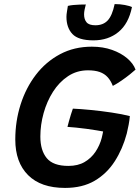

<svg xmlns="http://www.w3.org/2000/svg" viewBox="-20 -898 685 942"><path d="M299 24Q180.5 24 117.8 -38.8Q55 -101.5 55 -213.5Q55 -303.5 81 -385.2Q107 -467 156 -531Q205 -595 274.5 -632Q344 -669 430.5 -669Q485.5 -669 529.8 -653.2Q574 -637.5 604 -612Q634 -586.5 645 -556.5Q636 -548 617.2 -533Q598.5 -518 576 -502.5Q553.5 -487 533.5 -476.5Q523.5 -502.5 508 -519.5Q492.5 -536.5 469 -544.8Q445.5 -553 411.5 -553Q357 -553 313.8 -524.2Q270.5 -495.5 240.2 -448Q210 -400.5 194 -343Q178 -285.5 178 -228Q178 -160 209.5 -122Q241 -84 315.5 -84Q362.5 -84 395.2 -103.2Q428 -122.5 448.8 -153.8Q469.5 -185 479 -221Q481 -229.5 482.8 -237.8Q484.5 -246 486 -253Q476 -255 454.2 -258.5Q432.5 -262 405.5 -265.8Q378.5 -269.5 353 -272Q327.5 -274.5 311 -275.5Q313.5 -286 318.2 -303Q323 -320 328.2 -337Q333.5 -354 337.5 -365Q374 -363.5 425 -358.5Q476 -353.5 527.8 -345.8Q579.5 -338 617 -328.5Q615.5 -308.5 611.2 -285.8Q607 -263 602 -243Q582 -167.5 543.2 -107Q504.5 -46.5 444.5 -11.2Q384.5 24 299 24ZM627.5 -863.5Q611 -781.5 561 -740.8Q511 -700 439 -700Q364.5 -700 335.2 -731.2Q306 -762.5 306 -815.5Q306 -826 308.5 -841.2Q311 -856.5 313 -869Q324.5 -872 340.5 -873.5Q356.5 -875 372.8 -875.5Q389 -876 401 -876Q398 -864.5 395.2 -851.2Q392.5 -838 392.5 -827.5Q392.5 -803 404.8 -788.5Q417 -774 448 -774Q486 -774 508.2 -797.5Q530.5 -821 542.5 -878Q569.5 -878 592.5 -873.5Q615.5 -869 627.5 -863.5Z"/></svg>

Font: Grandstander Thin Medium
Style: Italic
Weight: 500
Italic angle: -15°
Version: Version 1.200